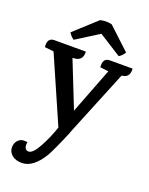

<svg xmlns="http://www.w3.org/2000/svg" viewBox="-169 -789 858 1103"><g transform="rotate(20 260.0 -237.0)"><path d="M380 -499H519V-490Q519 -447 480 -441L473 -440L306 -31H307Q253 97 231 134Q174 227 106 228Q67 228 44.5 209Q22 190 22 163Q22 136 37.5 119.5Q53 103 72 103Q91 103 96 105Q91 118 96 135.5Q101 153 119 153Q146 153 179 91.5Q212 30 234 -35L58 -437H55L3 -443Q-3 -499 41 -499H233V-492Q233 -449 194 -441L173 -439L285 -157L393 -437L342 -443Q336 -499 380 -499ZM282 -626 144 -539Q125 -551 112 -573L248 -697Q284 -706 319 -697L452 -573Q438 -550 419 -539Z"/></g></svg>

Font: Karma SemiBold
Style: Regular
Weight: 600
Designer: Joana Correia
Foundry: Indian Type Foundry
Version: Version 1.202;PS 1.0;hotconv 1.0.78;makeotf.lib2.5.61930; tt